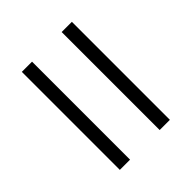

<svg xmlns="http://www.w3.org/2000/svg" viewBox="-25 -631 651 651"><g transform="rotate(45 300.0 -306.0)"><path d="M65 -377V-426H535V-377ZM65 -186V-235H535V-186Z"/></g></svg>

Font: IBM Plex Sans Arabic Light
Style: Regular
Weight: 300
Designer: Mike Abbink, Paul van der Laan, Pieter van Rosmalen, Wael Morcos, Khajak Apelian
Foundry: Bold Monday
Version: Version 1.2